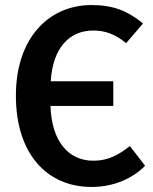

<svg xmlns="http://www.w3.org/2000/svg" viewBox="-20 -726 608 761"><path d="M495 -147C447 -110 407 -89 350 -89C254 -89 185 -162 180 -306H429V-404H181C190 -540 257 -605 350 -605C398 -605 437 -590 480 -555L547 -633C487 -682 430 -706 343 -706C173 -706 43 -575 43 -347C43 -116 166 15 343 15C434 15 508 -21 555 -69Z"/></svg>

Font: Fira Sans Medium
Style: Regular
Weight: 500
Designer: Carrois Corporate & Edenspiekermann AG
Foundry: Carrois Corporate GbR & Edenspiekermann AG
Version: Version 4.203